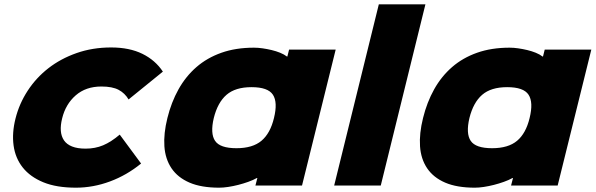

<svg xmlns="http://www.w3.org/2000/svg" viewBox="-20 -860 2761 890"><path d="M634 -102Q568 -48 490 -19Q412 10 332 10Q242 10 181 -15Q120 -40 85.5 -83.5Q51 -127 43 -185.5Q35 -244 52 -311Q69 -379 108 -439Q147 -499 204 -543.5Q261 -588 335 -614Q409 -640 495 -640Q580 -640 640 -610.5Q700 -581 735 -528L576 -399Q559 -428 530 -443.5Q501 -459 450 -459Q378 -459 331 -418Q284 -377 268 -311Q260 -279 262 -253.5Q264 -228 276.5 -209.5Q289 -191 314 -181Q339 -171 377 -171Q421 -171 458 -186.5Q495 -202 535 -236Z M1380 0H1164L1173 -35H1171Q1153 -25 1130.5 -17Q1108 -9 1084.5 -3Q1061 3 1038 6.5Q1015 10 996 10Q913 10 858.5 -13.5Q804 -37 775 -80Q746 -123 742 -182Q738 -241 756 -313Q774 -386 807.5 -446Q841 -506 890.5 -549Q940 -592 1006.5 -615.5Q1073 -639 1157 -639Q1176 -639 1197 -636Q1218 -633 1239 -628Q1260 -623 1278.5 -615.5Q1297 -608 1310 -598H1312L1320 -630H1536ZM1250 -313Q1268 -386 1245 -421Q1222 -456 1146 -456Q1071 -456 1030 -420.5Q989 -385 971 -313Q954 -241 977 -207Q1000 -173 1076 -173Q1151 -173 1192 -207.5Q1233 -242 1250 -313Z M1745 0H1529L1736 -840H1952Z M2565 0H2349L2358 -35H2356Q2338 -25 2315.5 -17Q2293 -9 2269.5 -3Q2246 3 2223 6.5Q2200 10 2181 10Q2098 10 2043.5 -13.5Q1989 -37 1960 -80Q1931 -123 1927 -182Q1923 -241 1941 -313Q1959 -386 1992.5 -446Q2026 -506 2075.5 -549Q2125 -592 2191.5 -615.5Q2258 -639 2342 -639Q2361 -639 2382 -636Q2403 -633 2424 -628Q2445 -623 2463.5 -615.5Q2482 -608 2495 -598H2497L2505 -630H2721ZM2435 -313Q2453 -386 2430 -421Q2407 -456 2331 -456Q2256 -456 2215 -420.5Q2174 -385 2156 -313Q2139 -241 2162 -207Q2185 -173 2261 -173Q2336 -173 2377 -207.5Q2418 -242 2435 -313Z"/></svg>

Font: TypoPRO Sinkin Sans
Style: 900 X Black Italic
Weight: 950
Italic angle: -112°
Designer: Keith Bates
Foundry: K-Type
Version: Sinkin Sans (version 1.0)  by Keith Bates   •   © 2014   www